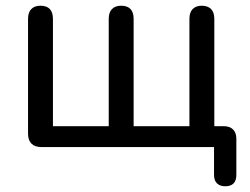

<svg xmlns="http://www.w3.org/2000/svg" viewBox="-20 -514 873 671"><path d="M767 137Q749 137 738.5 127Q728 117 728 97V0H125Q102 0 90 -12Q78 -24 78 -47V-448Q78 -471 89.5 -482.5Q101 -494 121 -494Q143 -494 154 -482.5Q165 -471 165 -448V-73H360V-448Q360 -471 371.5 -482.5Q383 -494 403 -494Q425 -494 436 -482.5Q447 -471 447 -448V-73H642V-448Q642 -471 653.5 -482.5Q665 -494 685 -494Q706 -494 717.5 -482.5Q729 -471 729 -448V-31L687 -73H762Q783 -73 794.5 -61.5Q806 -50 806 -29V97Q806 137 767 137Z"/></svg>

Font: Nunito Medium
Style: Regular
Weight: 500
Designer: Vernon Adams
Foundry: Vernon Adams
Version: Version 3.602